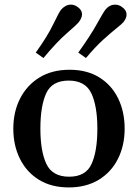

<svg xmlns="http://www.w3.org/2000/svg" viewBox="-20 -797 597 831"><path d="M37.6 -240.2Q37.6 -313 67.1 -370.8Q96.7 -428.7 151.1 -461.9Q205.6 -495.1 281.2 -495.1Q356.4 -495.1 409.9 -461.9Q463.4 -428.7 491.5 -370.8Q519.5 -313 519.5 -240.2Q519.5 -167.5 490.7 -109.9Q461.9 -52.2 407.5 -19Q353 14.2 277.8 14.2Q202.1 14.2 148.4 -19Q94.7 -52.2 66.2 -109.9Q37.6 -167.5 37.6 -240.2ZM154.8 -240.2Q154.8 -142.1 180.9 -87.2Q207 -32.2 279.3 -32.2Q351.1 -32.2 376.2 -87.2Q401.4 -142.1 401.4 -240.2Q401.4 -338.4 375.2 -393.3Q349.1 -448.2 277.3 -448.2Q205.1 -448.2 179.9 -393.1Q154.8 -337.9 154.8 -240.2ZM352.1 -545.9 318.8 -569.3Q370.6 -641.6 398.9 -692.6Q427.2 -743.7 436.5 -755.4Q443.4 -764.6 454.3 -770.8Q465.3 -776.9 478.5 -776.9Q494.1 -776.9 508.3 -766.6Q527.8 -752.9 527.8 -733.9Q527.8 -724.6 523.7 -716.3Q519.5 -708 514.2 -701.2Q507.8 -693.4 484.4 -674.8Q460.9 -656.2 426.5 -625Q392.1 -593.8 352.1 -545.9ZM168 -545.9 134.8 -569.3Q186.5 -641.6 210.9 -692.9Q235.4 -744.1 244.6 -755.4Q252 -764.2 262.9 -770.5Q273.9 -776.9 286.6 -776.9Q302.7 -776.9 316.4 -766.6Q335 -753.4 335 -734.9Q335 -726.1 330.8 -717.3Q326.7 -708.5 320.8 -701.2Q311.5 -689.5 269.5 -653.3Q227.5 -617.2 168 -545.9Z"/></svg>

Font: Gelasio Medium
Style: Regular
Weight: 500
Designer: Eben Sorkin
Foundry: Eben Sorkin
Version: Version 1.008